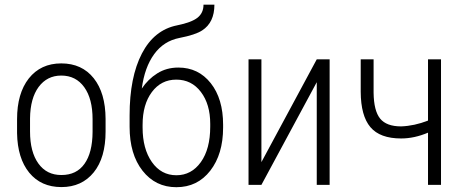

<svg xmlns="http://www.w3.org/2000/svg" viewBox="-20 -778 1952 808"><path d="M106.4 -279.8V-224.6Q106.4 -138.7 141.6 -89.8Q176.8 -41 238.8 -41.5Q302.2 -41.5 335.4 -88.4Q369.1 -135.3 369.6 -223.1V-276.4Q369.6 -362.3 334.5 -411.1Q299.3 -460 237.8 -460Q178.2 -460 142.6 -412.1Q107.4 -364.3 106.4 -279.8ZM51.8 -217.3V-276.4Q51.8 -384.8 101.1 -447.8Q151.4 -511.2 237.8 -511.2Q324.7 -511.2 374.5 -448.7Q423.8 -386.7 424.3 -277.8V-224.6Q424.3 -114.3 374.5 -52.7Q324.2 9.3 238.5 9.3Q152.8 9.3 103 -51.3Q53.7 -111.8 51.8 -217.3Z M721.7 -442.9Q658.2 -442.9 619.1 -390.6Q580.1 -338.4 580.1 -252.9V-241.2Q580.1 -151.9 619.1 -96.2Q658.2 -40.5 722.2 -40.5Q785.6 -40.5 825.2 -95.7Q864.7 -150.9 864.7 -245.1V-256.8Q864.7 -339.4 825.4 -391.1Q786.1 -442.9 721.7 -442.9ZM730.5 -493.7Q814.9 -493.7 866.9 -428Q918.9 -362.3 918.9 -252.9V-241.2Q918.9 -129.4 865 -59.8Q811 9.8 722.2 9.8Q634.3 9.8 579.8 -59.6Q525.4 -128.9 525.4 -244.6V-292.5Q525.4 -453.1 577.1 -552.7Q628.9 -652.3 725.6 -671.4Q786.1 -683.6 811.3 -703.6Q836.4 -723.6 836.4 -758.3H882.3Q882.3 -683.1 830.6 -649.9Q802.2 -631.3 735.6 -618.4Q668.9 -605.5 628.7 -550Q588.4 -494.6 576.7 -405.3Q603 -444.8 641.8 -469.2Q680.7 -493.7 730.5 -493.7Z M1313 -528.3H1367.2V0H1313V-432.1L1080.1 0H1025.9V-528.3H1080.1V-95.7Z M1835.9 0H1781.2V-219.7Q1723.6 -195.3 1668 -195.3Q1579.1 -195.3 1538.8 -242.9Q1498.5 -290.5 1498 -391.6V-528.3H1552.2V-387.7Q1553.2 -311.5 1579.8 -278.8Q1606.4 -246.1 1668 -246.1Q1723.6 -248 1781.2 -270.5V-528.3H1835.9Z"/></svg>

Font: MAUL Condensed Light
Style: Light
Weight: 300
Designer: MAUL
Version: Version 2.137; 2017; ttfautohint (v1.8.3)